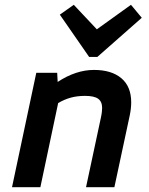

<svg xmlns="http://www.w3.org/2000/svg" viewBox="-20 -779 620 799"><path d="M30 0 131 -476H218L220 -438Q296 -488 371 -488Q444 -488 485 -453.5Q526 -419 526 -353Q526 -328 520 -299L456 0H338L400 -290Q403 -304 404 -314Q405 -324 405 -330Q405 -356 388.5 -368Q372 -380 334 -380Q301 -380 274 -372.5Q247 -365 222 -350L148 0ZM351 -542 229 -718 287 -759 383 -657 525 -759 570 -705 385 -542Z"/></svg>

Font: Sometype Mono
Style: Bold Italic
Weight: 700
Italic angle: -12°
Monospace: yes
Designer: Ryoichi Tsunekawa
Foundry: Dharma Type
Version: Version 1.000; ttfautohint (v1.8.3)